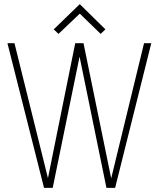

<svg xmlns="http://www.w3.org/2000/svg" viewBox="-20 -909 770 929"><path d="M490 -767 366 -889 240 -767 263 -745 366 -843 467 -745ZM384 -700H344L212 -47L50 -700H16L193 0H235L365 -635L495 0H537L712 -700H677L518 -46Z"/></svg>

Font: Advent Pro ExtraLight
Style: Regular
Weight: 250
Version: Version 3.000